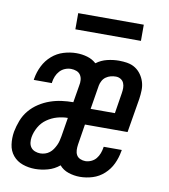

<svg xmlns="http://www.w3.org/2000/svg" viewBox="-82 -787 763 865"><g transform="rotate(10 300.0 -354.5)"><path d="M136 8Q106 8 79 -1.5Q52 -11 34.5 -32Q17 -53 13 -82Q9 -111 14 -141Q19 -167 29 -193Q39 -219 57 -240.5Q75 -262 99 -277.5Q123 -293 149 -302Q175 -311 201.5 -314.5Q228 -318 254 -318L267 -396Q270 -409 269 -422Q268 -435 261.5 -445Q255 -455 243 -459.5Q231 -464 218 -464Q204 -464 190.5 -458.5Q177 -453 167 -442Q157 -431 151.5 -417.5Q146 -404 144 -390Q144 -389 144 -388Q144 -387 144 -386H61Q61 -388 61.5 -389.5Q62 -391 62 -393Q67 -423 81 -451Q95 -479 118.5 -499.5Q142 -520 171.5 -529Q201 -538 230 -538Q256 -538 280 -531Q304 -524 321 -508Q344 -525 371 -531.5Q398 -538 425 -538Q445 -538 464.5 -534.5Q484 -531 499.5 -521Q515 -511 526 -495.5Q537 -480 542.5 -462Q548 -444 547.5 -424Q547 -404 544 -384L518 -228H323L308 -134Q306 -121 306.5 -108.5Q307 -96 312.5 -86Q318 -76 329.5 -71Q341 -66 353 -66Q366 -66 379.5 -72Q393 -78 402 -89Q411 -100 416 -113.5Q421 -127 423 -140Q423 -141 423 -142Q423 -143 424 -144H506Q506 -142 506 -140.5Q506 -139 505 -137Q500 -107 487 -79.5Q474 -52 451 -31Q428 -10 399 -1Q370 8 341 8Q314 8 288.5 -0.5Q263 -9 247 -28Q223 -8 193.5 0Q164 8 136 8ZM336 -302H447L462 -396Q462 -396 462 -396Q462 -396 462 -396Q464 -408 464 -420Q464 -432 459.5 -442.5Q455 -453 445 -459Q435 -465 423 -465Q411 -465 399.5 -462Q388 -459 378 -452Q368 -445 362 -434Q356 -423 354 -412ZM147 -65Q158 -65 169 -68.5Q180 -72 189 -79Q198 -86 204.5 -95.5Q211 -105 216 -115.5Q221 -126 223.5 -136.5Q226 -147 228 -158L242 -244Q218 -244 193.5 -237Q169 -230 147.5 -215Q126 -200 113 -177Q100 -154 96 -130Q94 -118 95.5 -105.5Q97 -93 104 -83.5Q111 -74 123 -69.5Q135 -65 147 -65ZM206 -643V-717H506V-643Z"/></g></svg>

Font: Iosevka Slab Extended Oblique
Style: Regular
Weight: 400
Width: 7
Italic angle: -9°
Monospace: yes
Designer: Belleve Invis
Foundry: Belleve Invis
Version: Version 11.1.0; ttfautohint (v1.8.3)